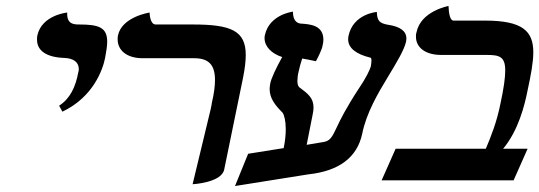

<svg xmlns="http://www.w3.org/2000/svg" viewBox="-20 -604 1806 643"><path d="M189 -230C292 -279 324 -370 332 -410C336 -432 339 -450 339 -464C339 -511 313 -522 246 -522C227 -522 205 -523 205 -558V-562C205 -562 120 -554 105 -485C104 -480 104 -476 104 -471C104 -434 136 -412.1 195 -410C226 -408.9 244 -396 244 -372C244 -368 243 -365 242 -361C233 -313 215 -274 178 -250Z M625 13C625 13 723 8 731 -37L794 -344C800 -374 803 -399 803 -420C803 -501 754 -522 626 -522H501C489 -522 482 -538 481 -562C481 -562 388 -548 375 -485C374 -480 374 -476 374 -472C374 -436 404 -409 458 -409H630C677 -409 700 -389 700 -336C700 -316 697 -292 690 -262C689 -254 687 -245 685 -236Z M1061 -128C1042 -125 1025 -122 1007 -119L1027 -220C1029 -229 1030 -237 1030 -244C1030 -277 1010 -291 982 -312C978 -316 976 -323 976 -333C976 -341 977 -352 980 -364C983 -378 987 -393 992 -408C998 -407 1015 -404 1038 -399C1046 -413 1059 -441 1060 -450C1062 -458 1063 -464 1063 -471C1063 -520 1018 -523 987 -525C980 -526 961 -529 961 -565C961 -565 882 -556 867 -486C866 -482 866 -479 866 -476C866 -448 890 -424 925 -413C904 -375 888 -341 885 -324C884 -317 883 -312 883 -306C883 -275 901 -252 926 -227C932 -219 937 -199 937 -171C937 -153 935 -132 930 -108L811 -89L767 19L1012 -20C1116.4 -31.2 1176.1 -77.3 1193 -156C1207 -226 1246 -292 1280 -348C1307.9 -394 1334 -437 1340 -465C1340 -468 1341 -472 1341 -475C1341 -500 1320 -515 1280 -521C1250 -526 1243 -535 1242 -564C1242 -564 1162 -558 1147 -483C1146 -479 1146 -476 1146 -472C1146 -444 1171 -423 1220 -411C1223 -411 1224 -407 1224 -401C1224 -396 1223 -390 1222 -382C1219 -371 1206 -343 1182 -308C1140 -244 1119 -202 1108 -178C1092 -144 1085 -131 1061 -128Z M1605 -535H1499C1487 -535 1483 -559 1482 -584C1482 -584 1389 -567 1375 -496C1373 -491 1373 -486 1373 -481C1373 -446 1403 -420 1458 -420H1610C1652 -420 1672 -415 1672 -368C1672 -343 1667 -308 1656 -257C1644 -196 1624 -146 1607 -106H1305L1258 0H1700L1747 -106H1665C1716 -167 1737 -251 1747 -302C1758 -353 1766 -395 1766 -429C1766 -499 1731 -535 1605 -535Z"/></svg>

Font: Linux Libertine O
Style: Bold Italic
Weight: 700
Italic angle: -11.5°
Designer: Philipp H. Poll
Foundry: Philipp H. Poll
Version: Version 4.1.0